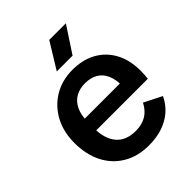

<svg xmlns="http://www.w3.org/2000/svg" viewBox="-206 -841 972 972"><g transform="rotate(-45 279.5 -355.5)"><path d="M293 12Q214 12 155.5 -22.5Q97 -57 65.5 -119Q34 -181 34 -264Q34 -344 67 -404.5Q100 -465 157.5 -499Q215 -533 289 -533Q362 -533 416 -503Q470 -473 500 -417.5Q530 -362 530 -286Q530 -271 529 -256Q528 -241 527 -231H96V-314H448L410 -299Q410 -345 395.5 -376.5Q381 -408 353 -424Q325 -440 285 -440Q248 -440 219 -424Q190 -408 173.5 -374.5Q157 -341 157 -289V-245Q157 -172 192 -129.5Q227 -87 298 -87Q341 -87 372.5 -105.5Q404 -124 424 -163L519 -115Q500 -74 467 -45.5Q434 -17 390.5 -2.5Q347 12 293 12ZM313 -723H432L340 -583H227Z"/></g></svg>

Font: TikTok Sans 24pt SemiBold
Style: Regular
Weight: 600
Version: Version 4.000